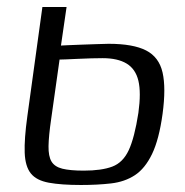

<svg xmlns="http://www.w3.org/2000/svg" viewBox="-20 -525 529 548"><path d="M211 3Q155 3 119.5 -3.5Q84 -10 68 -30Q52 -50 50.5 -89Q49 -128 58 -193L101 -505H170L154 -395Q158 -395 174 -396Q190 -397 211.5 -397.5Q233 -398 254.5 -399Q276 -400 290 -400Q360 -400 397 -381Q434 -362 444 -318Q454 -274 444 -200Q434 -127 414 -85.5Q394 -44 365 -25Q336 -6 297 -1.5Q258 3 211 3ZM219 -38Q270 -38 300.5 -49.5Q331 -61 347.5 -96.5Q364 -132 375 -203Q383 -261 375 -294.5Q367 -328 341.5 -343.5Q316 -359 273 -359Q260 -359 240.5 -358.5Q221 -358 201.5 -357Q182 -356 167.5 -355.5Q153 -355 150 -355L126 -185Q119 -137 118.5 -108Q118 -79 127 -64Q136 -49 158 -43.5Q180 -38 219 -38Z"/></svg>

Font: Genos
Style: Italic
Weight: 400
Italic angle: -8°
Version: Version 1.010